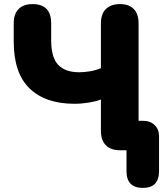

<svg xmlns="http://www.w3.org/2000/svg" viewBox="-20 -734 813 938"><path d="M473 -248Q451 -239 415 -233Q379 -227 344 -227Q202 -227 124.5 -302Q47 -377 47 -531V-620Q47 -666 71 -690Q95 -714 139 -714Q230 -714 230 -620V-537Q230 -453 264.5 -417Q299 -381 367 -381Q393 -381 421.5 -386Q450 -391 473 -401V-620Q473 -666 497.5 -690Q522 -714 566 -714Q610 -714 633.5 -690Q657 -666 657 -620V-144H677Q714 -144 735.5 -123Q757 -102 757 -68V102Q757 184 678 184Q598 184 598 102V0H566Q521 0 497 -24.5Q473 -49 473 -94Z"/></svg>

Font: Chiron GoRound TC H
Style: Regular
Weight: 900
Designer: Ryoko NISHIZUKA 西塚涼子 (kana, bopomofo & ideographs); Paul D. Hunt (Latin, Greek & Cyrillic); Sandoll Communications 산돌커뮤니
Foundry: Adobe
Version: Version 1.000;hotconv 1.1.1;makeotfexe 2.6.0